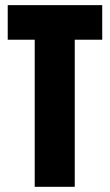

<svg xmlns="http://www.w3.org/2000/svg" viewBox="-20 -720 424 740"><path d="M374 -700.2V-566.9H268.1V0H113.8V-566.9H9.8V-700.2Z"/></svg>

Font: Quaderni
Style: Regular
Weight: 400
Designer: Romain Laurent, Daphné Lejeune, Alexandre D’Hubert
Foundry: ESAD Valence
Version: Version 1.000;FEAKit 1.0